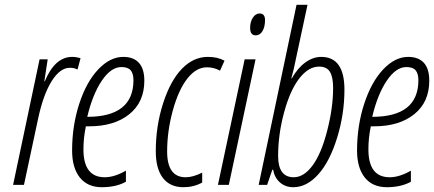

<svg xmlns="http://www.w3.org/2000/svg" viewBox="-20 -780 1831 810"><path d="M284.2 -540Q302.7 -540 319.8 -534.2L307.1 -486.8Q292.5 -494.1 274.9 -494.1Q233.4 -494.1 198 -437.7Q162.6 -381.3 141.1 -280.8L81.1 0H35.2L147 -529.8H181.2L167 -437H168.9Q211.9 -540 284.2 -540Z M511.2 -13.2Q469.7 9.8 409.7 9.8Q349.6 9.8 316.9 -31Q284.2 -71.8 284.2 -145Q284.2 -249.5 314.2 -341.8Q344.2 -434.1 394.3 -487.1Q444.3 -540 500 -540Q543 -540 565.9 -515.1Q588.9 -490.2 588.9 -439.5Q588.9 -349.1 525.4 -298.1Q461.9 -247.1 356 -247.1Q352.1 -247.1 348.1 -247.1H342.3Q332 -198.7 332 -149.9Q332 -32.2 421.9 -32.2Q462.9 -32.2 511.2 -60.1ZM492.2 -497.1Q448.2 -497.1 409.4 -439.5Q370.6 -381.8 348.1 -287.1Q543 -287.1 543 -441.9Q543 -469.2 531.5 -483.2Q520 -497.1 492.2 -497.1Z M753.9 9.8Q697.3 9.8 667.2 -29.3Q637.2 -68.4 637.2 -142.1Q637.2 -248 668 -343.8Q698.7 -439.5 747.3 -489.7Q795.9 -540 856.9 -540Q898.4 -540 927.2 -523.9L908.2 -481.9Q882.3 -496.1 853 -496.1Q807.6 -496.1 770.3 -448.5Q732.9 -400.9 709 -313.7Q685.1 -226.6 685.1 -141.1Q685.1 -32.2 763.2 -32.2Q794.4 -32.2 833 -51.8V-9.8Q796.9 9.8 753.9 9.8Z M1035.2 -662.1Q1035.2 -687.5 1046.6 -705.3Q1058.1 -723.1 1075.2 -723.1Q1098.1 -723.1 1098.1 -695.1Q1098.1 -667 1087.4 -648.9Q1076.7 -630.9 1059.1 -630.9Q1035.2 -630.9 1035.2 -662.1ZM899.4 0 1012.2 -529.8H1058.1L945.3 0Z M1335 -540Q1433.1 -540 1433.1 -401.9Q1433.1 -298.8 1402.3 -199Q1371.6 -99.1 1323 -44.7Q1274.4 9.8 1217.3 9.8Q1184.1 9.8 1161.1 -10.3Q1138.2 -30.3 1132.3 -64H1128.9L1106.9 0H1071.3L1231 -759.8H1277.3L1219.2 -488.8L1209 -449.2H1210.9Q1235.8 -493.2 1268.3 -516.6Q1300.8 -540 1335 -540ZM1326.2 -499Q1280.8 -499 1241.9 -448.2Q1203.1 -397.5 1178.2 -304.7Q1153.3 -211.9 1153.3 -122.1Q1153.3 -32.2 1219.2 -32.2Q1262.2 -32.2 1299.1 -82.5Q1335.9 -132.8 1360.4 -229Q1385.3 -325.2 1385.3 -409.2Q1385.3 -455.1 1371.8 -477.1Q1358.4 -499 1326.2 -499Z M1713.4 -13.2Q1671.9 9.8 1611.8 9.8Q1551.8 9.8 1519 -31Q1486.3 -71.8 1486.3 -145Q1486.3 -249.5 1516.4 -341.8Q1546.4 -434.1 1596.4 -487.1Q1646.5 -540 1702.1 -540Q1745.1 -540 1768.1 -515.1Q1791 -490.2 1791 -439.5Q1791 -349.1 1727.5 -298.1Q1664.1 -247.1 1558.1 -247.1Q1554.2 -247.1 1550.3 -247.1H1544.4Q1534.2 -198.7 1534.2 -149.9Q1534.2 -32.2 1624 -32.2Q1665 -32.2 1713.4 -60.1ZM1694.3 -497.1Q1650.4 -497.1 1611.6 -439.5Q1572.8 -381.8 1550.3 -287.1Q1745.1 -287.1 1745.1 -441.9Q1745.1 -469.2 1733.6 -483.2Q1722.2 -497.1 1694.3 -497.1Z"/></svg>

Font: Open Sans Hebrew Condensed Light
Style: Italic
Weight: 300
Width: 3
Italic angle: -12°
Foundry: Ascender Corporation, Yanek Iontef
Version: Version 2.001;PS 002.001;hotconv 1.0.70;makeotf.lib2.5.58329